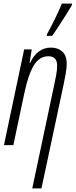

<svg xmlns="http://www.w3.org/2000/svg" viewBox="-20 -805 420 1065"><path d="M269 -606Q281 -622 303.5 -656.5Q326 -691 347.5 -725Q369 -759 378 -775L380 -785H323Q310 -752 284.5 -700Q259 -648 241 -616L239 -606ZM210 240 333 -337Q339 -365 344.5 -396.5Q350 -428 350 -451Q350 -497 325.5 -519Q301 -541 263 -541Q187 -541 147 -456H144L156 -531H114L2 0H54L115 -288Q136 -389 167 -441Q198 -493 248 -493Q297 -493 297 -441Q297 -418 292 -390.5Q287 -363 281 -336L159 240Z"/></svg>

Font: Noto Sans Display Condensed Light
Style: Italic
Weight: 300
Width: 3
Designer: Monotype Design team
Foundry: Monotype Imaging Inc.
Version: 1.000